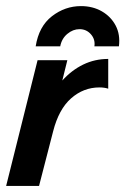

<svg xmlns="http://www.w3.org/2000/svg" viewBox="-21 -616 415 636"><path d="M-0.7 0 103.5 -416.7H202.1L185.4 -349.3Q216 -383.3 254.5 -402.1Q293.1 -420.8 337.5 -420.8V-322.2Q325 -326.4 308.3 -326.4Q255.6 -326.4 214.6 -290.3Q173.6 -254.2 154.9 -180.6L108.3 0ZM97.2 -462.5Q107.6 -528.5 151 -562.2Q194.4 -595.8 247.2 -595.8Q286.1 -595.8 316.3 -578.5Q346.5 -561.1 362.2 -531.2Q377.8 -501.4 372.9 -462.5H291.7Q295.1 -485.4 280.2 -502.4Q265.3 -519.4 242.4 -519.4Q220.8 -519.4 202.1 -503.8Q183.3 -488.2 178.5 -462.5Z"/></svg>

Font: Afacad SemiBold
Style: Italic
Weight: 600
Italic angle: -14°
Designer: Kristian Moeller
Foundry: Dicotype
Version: Version 1.000